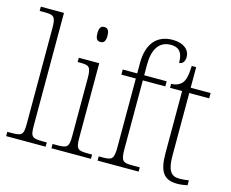

<svg xmlns="http://www.w3.org/2000/svg" viewBox="-107 -925 1312 1089"><g transform="rotate(15 549.0 -381.0)"><path d="M8 0H240V-25H221C154 -25 144 -30 144 -98V-760H8V-735H34C90 -735 103 -730 103 -660V-98C103 -30 93 -25 26 -25H8Z M386 -654C404 -654 416 -663 416 -698C416 -732 404 -742 386 -742C368 -742 357 -732 357 -698C357 -663 368 -654 386 -654ZM274 0H506V-25H485C422 -25 411 -30 411 -99V-536H291V-511H303C359 -511 370 -505 370 -435V-98C370 -30 359 -25 296 -25H274Z M545 0H786V-25H741C688 -25 675 -31 675 -103V-506H807V-536H675V-599C675 -686 707 -742 777 -742C834 -742 848 -705 848 -655C866 -655 881 -670 881 -698C881 -739 846 -772 780 -772C688 -772 634 -711 634 -597V-536H549V-506H634V-103C634 -31 621 -25 569 -25H545Z M1015 10C1034 10 1056 7 1074 3V-26C1054 -23 1040 -21 1019 -21C970 -21 948 -50 948 -137V-505H1065V-536H948V-657H922C920 -600 912 -569 896 -552C883 -538 862 -529 835 -528V-505H906V-142C906 -29 937 10 1015 10Z"/></g></svg>

Font: Noto Serif Devanagari SemiCondensed ExtraLight
Style: Regular
Weight: 200
Width: 4
Designer: Universal Thirst, Indian Type Foundry and the Monotype Design Team
Foundry: Monotype Imaging Inc.
Version: Version 2.004